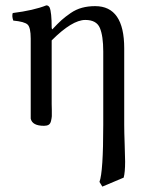

<svg xmlns="http://www.w3.org/2000/svg" viewBox="-20 -462 568 720"><path d="M173.8 -357.9Q174.8 -351.6 176.3 -352.1Q196.8 -374 210.9 -386.7Q225.1 -399.4 245.1 -413.1Q265.1 -426.8 287.6 -432.9Q310.1 -439 336.9 -439Q445.8 -439 445.8 -280.8V5.9Q445.8 32.7 447.5 79.3Q449.2 126 449.2 144Q449.2 184.1 443.8 204.1L363.8 237.8L353 220.2Q367.2 183.1 367.2 5.9V-269Q367.2 -327.1 354.5 -357.2Q341.8 -387.2 299.8 -387.2Q250.5 -387.2 173.8 -310.5V-71.8Q173.8 -66.9 174.3 -50Q174.8 -33.2 174.3 -26.1Q173.8 -19 171.4 -8.5Q168.9 2 162.4 5.9Q155.8 9.8 145 9.8Q101.1 9.8 95.2 -17.1V-71.8V-316.9Q95.2 -358.9 83.5 -369.9Q71.8 -380.9 29.8 -384.8Q23.9 -401.9 27.8 -413.1Q106 -422.9 153.8 -441.9Q161.6 -441.9 166 -434.1Q173.8 -416 173.8 -357.9Z"/></svg>

Font: Linux Libertine Capitals
Style: Small Caps
Weight: 400
Designer: Philipp H. Poll
Foundry: Philipp H. Poll
Version: Version 5.1.3